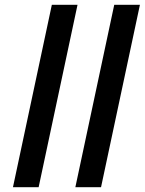

<svg xmlns="http://www.w3.org/2000/svg" viewBox="-20 -780 603 800"><path d="M34 0 196 -760H303L141 0ZM294 0 456 -760H563L401 0Z"/></svg>

Font: BC Sans
Style: Bold Italic
Weight: 700
Italic angle: -12°
Designer: Monotype Design Team
Province of B.C.
Foundry: Monotype Imaging Inc.
Version: Version 2.000;GOOG;noto-source:20170915:90ef993387c0